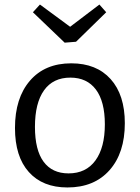

<svg xmlns="http://www.w3.org/2000/svg" viewBox="-20 -817 615 846"><path d="M530 -274Q530 -143 462.5 -67Q395 9 277 9Q168 9 107 -59Q46 -127 46 -253Q46 -385 112 -461.5Q178 -538 294 -538Q405 -538 467.5 -468.5Q530 -399 530 -274ZM134 -258Q134 -156 172 -104.5Q210 -53 282 -53Q359 -53 400.5 -110Q442 -167 442 -269Q442 -370 402.5 -422.5Q363 -475 290 -475Q214 -475 174 -419Q134 -363 134 -258ZM289 -699 418 -797 448 -763 315 -633 265 -629 125 -763 156 -797Z"/></svg>

Font: Bitter Pro
Style: Regular
Weight: 400
Designer: Sol Matas, and Bitter project Authors
Foundry: Sol Matas
Version: Version 1.010